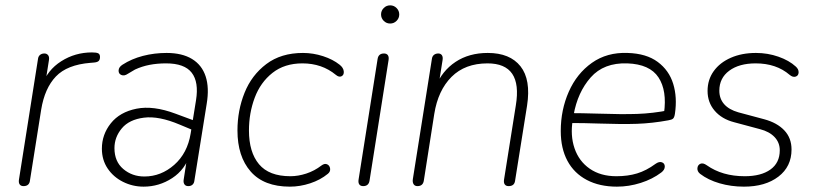

<svg xmlns="http://www.w3.org/2000/svg" viewBox="-20 -690 3057 718"><path d="M51 -19 122 -469Q123 -479 129.5 -484.5Q136 -490 146 -490Q155 -490 160 -483.5Q165 -477 163 -465L148 -370H137Q157 -428 209 -461Q261 -494 324 -494Q341 -494 347.5 -490.5Q354 -487 354 -477Q354 -467 349 -462Q344 -457 330 -456L318 -455Q231 -448 189 -404Q147 -360 134 -280L92 -15Q91 -5 85 0.5Q79 6 68 6Q58 6 53.5 -0.5Q49 -7 51 -19Z M361 -134Q361 -187 394.5 -229Q428 -271 490.5 -283.5Q553 -296 636 -265L717 -235L712 -199L652 -224Q574 -257 518.5 -250Q463 -243 435.5 -210Q408 -177 408 -136Q408 -86 441 -58Q474 -30 520 -30Q582 -30 631.5 -73.5Q681 -117 693 -191L713 -315Q724 -383 697 -418Q670 -453 601 -453Q568 -453 539.5 -447.5Q511 -442 485 -430Q472 -422 458 -414Q445 -405 434 -409.5Q423 -414 423.5 -426.5Q424 -439 438 -448Q472 -470 514.5 -481Q557 -492 603 -492Q661 -492 698 -469.5Q735 -447 749 -404.5Q763 -362 753 -302L707 -15Q706 -5 700 0.5Q694 6 684 6Q674 6 669.5 -1Q665 -8 667 -19L682 -116H692Q673 -56 624 -24Q575 8 517 8Q476 8 440 -10Q404 -28 382.5 -60Q361 -92 361 -134Z M868 -202Q868 -277 894.5 -343Q921 -409 976 -450.5Q1031 -492 1113 -492Q1151 -492 1188 -480Q1225 -468 1250 -448Q1264 -437 1265.5 -423.5Q1267 -410 1257.5 -405Q1248 -400 1236 -410Q1184 -453 1111 -453Q1044 -453 999 -417.5Q954 -382 932.5 -324.5Q911 -267 911 -202Q911 -121 948.5 -76Q986 -31 1066 -31Q1095 -31 1125.5 -41Q1156 -51 1182 -71Q1194 -80 1203.5 -75.5Q1213 -71 1214.5 -59.5Q1216 -48 1206 -40Q1178 -17 1140 -4.5Q1102 8 1064 8Q967 8 917.5 -48.5Q868 -105 868 -202Z M1321 -19 1392 -469Q1395 -490 1416 -490Q1426 -490 1430.5 -483.5Q1435 -477 1433 -465L1362 -15Q1359 6 1338 6Q1328 6 1323.5 -0.5Q1319 -7 1321 -19ZM1405 -636Q1405 -650 1415 -660Q1425 -670 1439 -670Q1453 -670 1463 -660Q1473 -650 1473 -636Q1473 -622 1463 -612Q1453 -602 1439 -602Q1425 -602 1415 -612Q1405 -622 1405 -636Z M1524 -21 1595 -469Q1596 -479 1602.5 -484.5Q1609 -490 1619 -490Q1628 -490 1632.5 -483.5Q1637 -477 1635 -465L1619 -364H1608Q1633 -425 1683.5 -458.5Q1734 -492 1804 -492Q1887 -492 1926.5 -442Q1966 -392 1951 -295L1906 -13Q1903 6 1882 6Q1872 6 1867.5 -0.5Q1863 -7 1865 -19L1909 -296Q1922 -375 1895.5 -414Q1869 -453 1803 -453Q1719 -453 1668.5 -402.5Q1618 -352 1604 -264L1565 -15Q1562 6 1541 6Q1531 6 1526.5 -1.5Q1522 -9 1524 -21Z M2077 -200Q2077 -279 2107 -347Q2137 -415 2193.5 -455Q2250 -495 2327 -492Q2397 -490 2439.5 -458.5Q2482 -427 2497.5 -376.5Q2513 -326 2504 -265Q2502 -251 2497 -246.5Q2492 -242 2479 -240Q2419 -229 2362.5 -227Q2306 -225 2220 -228Q2193 -229 2164 -229.5Q2135 -230 2105 -230L2111 -267Q2151 -267 2219 -265Q2305 -262 2363 -264Q2421 -266 2482 -278L2463 -266Q2475 -351 2442.5 -400.5Q2410 -450 2326 -453Q2238 -456 2189 -400.5Q2140 -345 2125 -260L2122 -242Q2112 -184 2128.5 -135.5Q2145 -87 2185.5 -59Q2226 -31 2285 -31Q2328 -31 2362.5 -41.5Q2397 -52 2431 -77Q2445 -87 2455.5 -83Q2466 -79 2466 -67Q2466 -55 2453 -45Q2420 -20 2376 -6Q2332 8 2287 8Q2222 8 2174.5 -17Q2127 -42 2102 -88.5Q2077 -135 2077 -200Z M2598 -40Q2587 -49 2588 -61Q2589 -73 2599 -77.5Q2609 -82 2623 -72Q2681 -31 2765 -31Q2826 -31 2861 -56Q2896 -81 2896 -128Q2896 -157 2876.5 -177.5Q2857 -198 2822 -207L2725 -233Q2679 -245 2652.5 -276Q2626 -307 2626 -350Q2626 -392 2649 -424Q2672 -456 2713 -474Q2754 -492 2807 -492Q2851 -492 2891 -478Q2931 -464 2956 -441Q2967 -431 2966.5 -419Q2966 -407 2955.5 -403.5Q2945 -400 2933 -410Q2883 -453 2806 -453Q2744 -453 2707 -425.5Q2670 -398 2670 -351Q2670 -321 2688 -300.5Q2706 -280 2741 -270L2838 -244Q2886 -231 2913 -202.5Q2940 -174 2940 -131Q2940 -67 2891 -29.5Q2842 8 2762 8Q2714 8 2671 -4.5Q2628 -17 2598 -40Z"/></svg>

Font: SN Pro Thin
Style: Italic
Weight: 200
Italic angle: -9°
Designer: Tobias Whetton
Foundry: Supernotes
Version: Version 1.003;Glyphs 3.3 (3324)